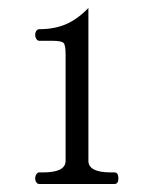

<svg xmlns="http://www.w3.org/2000/svg" viewBox="-20 -755 371 480"><path d="M78 -295Q74 -295 71 -299Q68 -303 68 -309Q68 -315 71 -319.5Q74 -324 78 -324H88Q144 -324 144 -353V-619Q144 -642 139 -647.5Q134 -653 111 -653H78Q74 -653 71 -657.5Q68 -662 68 -668Q68 -674 71 -678Q74 -682 78 -682Q116 -682 145 -694.5Q174 -707 201 -735V-353Q201 -324 257 -324H266Q276 -324 276 -309Q276 -295 266 -295Z"/></svg>

Font: Shippori Mincho
Style: Regular
Weight: 400
Designer: FONTDASU
Foundry: FONTDASU / Google Inc. / but / Adobe
Version: Version 3.110; ttfautohint (v1.8.3)